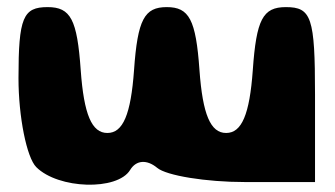

<svg xmlns="http://www.w3.org/2000/svg" viewBox="-20 -570 943 540"><path d="M32 -350C32 -242 55 -127 82 -100C144 -38 310 -33 346 -92C363 -120 393 -122 422 -98C448 -76 560 -58 668 -58H866V-304C866 -521 856 -550 784 -550C719 -550 701 -515 691 -373C682 -248 660 -196 616 -196C572 -196 550 -248 541 -373C531 -515 512 -550 449 -550C386 -550 367 -515 357 -373C348 -248 326 -196 282 -196C238 -196 216 -248 207 -373C197 -515 179 -550 114 -550C45 -550 32 -521 32 -350Z"/></svg>

Font: Hussar Skorodowane
Style: Bold
Weight: 700
Foundry: Cannot Into Space Fonts
Version: Version 0.892